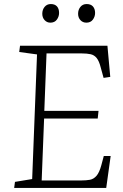

<svg xmlns="http://www.w3.org/2000/svg" viewBox="-20 -929 607 949"><path d="M163 -660 75 -672 79 -703H511L525 -549L492 -544L478 -595Q470 -627 458 -642Q446 -657 428 -661Q410 -665 383 -665H210L199 -381H467L463 -343H198L186 -37H380Q407 -37 425 -40.5Q443 -44 457 -60Q471 -76 481 -113L493 -158H527L505 0H50L54 -30L139 -44ZM189 -861Q189 -881 200.5 -895Q212 -909 231 -909Q251 -909 261.5 -897.5Q272 -886 272 -865Q272 -847 261 -832Q250 -817 229 -817Q212 -817 200.5 -829.5Q189 -842 189 -861ZM366 -861Q366 -881 377.5 -895Q389 -909 408 -909Q429 -909 439.5 -897Q450 -885 450 -865Q450 -847 439 -832Q428 -817 407 -817Q389 -817 377.5 -829.5Q366 -842 366 -861Z"/></svg>

Font: Literata 18pt ExtraLight
Style: Italic
Weight: 250
Italic angle: -2°
Designer: Latin by Veronika Burian and Jose Scaglione. Greek by Irene Vlachou. Cyrillic by Vera Evstafieva
Foundry: TypeTogether
Version: Version 3.103;gftools[0.9.29]